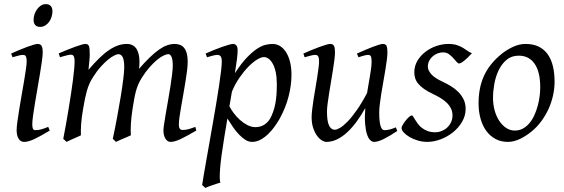

<svg xmlns="http://www.w3.org/2000/svg" viewBox="-20 -671 2747 935"><path d="M222.2 -35.2Q199.2 -21.5 180.9 -11.2Q162.6 -1 147.5 6.1Q132.3 13.2 120.1 16.6Q107.9 20 97.2 20Q80.6 20 70.8 4.6Q61 -10.7 61 -37.1Q61 -51.8 64.7 -78.9Q68.4 -106 73.7 -138.9Q79.1 -171.9 85.4 -207.8Q91.8 -243.7 97.2 -276.1Q102.5 -308.6 106.2 -333.7Q109.9 -358.9 109.9 -371.1Q109.9 -382.3 108.4 -388.9Q106.9 -395.5 104.5 -398.7Q102.1 -401.9 98.1 -402.8Q94.2 -403.8 89.8 -403.8Q85.9 -403.8 77.9 -402.1Q69.8 -400.4 61.5 -397.9Q52.2 -395.5 41 -392.1L34.2 -410.2Q54.7 -419.4 75 -428Q95.2 -436.5 112.8 -442.9Q130.4 -449.2 143.6 -453.1Q156.7 -457 163.1 -457Q176.8 -457 182.4 -447.8Q188 -438.5 188 -416Q188 -401.9 184.3 -374.3Q180.7 -346.7 174.8 -312.5Q168.9 -278.3 162.6 -241Q156.2 -203.6 150.4 -169.4Q144.5 -135.3 140.9 -107.7Q137.2 -80.1 137.2 -65.9Q137.2 -50.8 140.4 -43.9Q143.6 -37.1 151.9 -37.1Q167 -37.1 180.9 -41Q194.8 -44.9 214.8 -53.2ZM235.4 -616.2Q235.4 -602.5 231.2 -589.1Q227.1 -575.7 219.2 -564.7Q211.4 -553.7 200.2 -546.9Q189 -540 175.3 -540Q160.2 -540 151.9 -548.8Q143.6 -557.6 143.6 -574.2Q143.6 -587.4 147.9 -600.8Q152.3 -614.3 160.2 -625.5Q168 -636.7 179 -643.8Q189.9 -650.9 203.6 -650.9Q218.8 -650.9 227.1 -641.8Q235.4 -632.8 235.4 -616.2Z M936 -35.2Q890.6 -8.8 860.8 5.6Q831.1 20 810.1 20Q795.9 20 785.9 4.6Q775.9 -10.7 775.9 -37.1Q775.9 -45.9 779.3 -67.9Q782.7 -89.8 787.6 -119.4Q792.5 -148.9 798.6 -182.6Q804.7 -216.3 809.6 -248.3Q814.5 -280.3 817.9 -307.6Q821.3 -335 821.3 -351.1Q821.3 -381.3 815.2 -394.3Q809.1 -407.2 800.3 -407.2Q791 -407.2 776.9 -400.6Q762.7 -394 745.6 -380.1Q728.5 -366.2 709.2 -344.5Q689.9 -322.8 670.9 -293Q660.2 -275.9 653.1 -259.3Q646 -242.7 641.4 -224.9Q636.7 -207 633.3 -187.3Q629.9 -167.5 626 -144Q619.1 -99.6 617.4 -67.9Q615.7 -36.1 617.2 -12.2Q610.4 -8.8 600.6 -4.6Q590.8 -0.5 580.6 3.9Q570.3 8.3 560.8 12.5Q551.3 16.6 544.9 20L529.3 4.9Q540 -44.9 550 -98.6Q560.1 -152.3 567.9 -200.4Q575.7 -248.5 580.3 -286.1Q585 -323.7 585 -341.8Q585 -378.9 577.4 -393.1Q569.8 -407.2 556.2 -407.2Q549.8 -407.2 536.6 -400.9Q523.4 -394.5 506.3 -380.6Q489.3 -366.7 470 -345.2Q450.7 -323.7 432.1 -293.9Q421.9 -278.3 414.8 -261.7Q407.7 -245.1 402.6 -226.8Q397.5 -208.5 393.3 -188Q389.2 -167.5 385.3 -144Q377.4 -99.6 375.2 -67.6Q373 -35.6 374 -12.2Q367.7 -8.8 358.2 -4.6Q348.6 -0.5 338.6 3.9Q328.6 8.3 319.3 12.5Q310.1 16.6 304.2 20L288.1 4.9Q294.9 -29.3 301.5 -66.7Q308.1 -104 314.2 -141.1Q320.3 -178.2 325.7 -213.6Q331.1 -249 335 -279.3Q338.9 -309.6 341.1 -333.3Q343.3 -356.9 343.3 -371.1Q343.3 -382.3 341.8 -388.9Q340.3 -395.5 337.6 -399.2Q335 -402.8 331.5 -403.8Q328.1 -404.8 324.2 -404.8Q319.3 -404.8 310.8 -402.8Q302.2 -400.9 293.5 -398.4Q283.2 -395.5 272 -392.1L266.1 -411.1Q286.6 -419.9 307.1 -428.2Q327.6 -436.5 345.2 -442.9Q362.8 -449.2 376 -453.1Q389.2 -457 395 -457Q402.3 -457 406.7 -454.6Q411.1 -452.1 413.3 -446Q415.5 -439.9 416.3 -429Q417 -418 417 -400.9Q417 -395.5 416.3 -387.5Q415.5 -379.4 414.8 -369.9Q414.1 -360.4 412.8 -350.1Q411.6 -339.8 411.1 -331.1Q439.9 -365.2 465.1 -389.4Q490.2 -413.6 512.9 -428.5Q535.6 -443.4 556.4 -450.2Q577.1 -457 597.2 -457Q615.2 -457 627.4 -449.7Q639.6 -442.4 646.5 -430.2Q653.3 -418 656.2 -402.6Q659.2 -387.2 659.2 -371.1Q659.2 -361.8 658.7 -354.2Q658.2 -346.7 657.2 -335.9Q685.5 -368.7 709.5 -391.6Q733.4 -414.6 754.2 -429.2Q774.9 -443.8 793.7 -450.4Q812.5 -457 831.1 -457Q845.2 -457 856.9 -452.4Q868.7 -447.8 877 -437.5Q885.3 -427.2 889.6 -410.9Q894 -394.5 894 -371.1Q894 -352.5 890.9 -326.4Q887.7 -300.3 882.8 -271Q877.9 -241.7 872.6 -210.9Q867.2 -180.2 862.3 -152.6Q857.4 -125 854.2 -102.3Q851.1 -79.6 851.1 -65.9Q851.1 -49.3 856 -43.7Q860.8 -38.1 869.1 -38.1Q883.3 -38.1 897.2 -41.7Q911.1 -45.4 931.2 -53.2Z M1265.1 -393.1Q1252 -393.1 1231.9 -380.9Q1211.9 -368.7 1189.9 -346.4Q1168 -324.2 1146.5 -293.2Q1125 -262.2 1109.4 -224.6L1097.2 -153.3Q1104.5 -138.7 1117.7 -120.8Q1130.9 -103 1147.9 -87.6Q1165 -72.3 1184.6 -62Q1204.1 -51.8 1224.1 -51.8Q1250.5 -51.8 1270.8 -66.2Q1291 -80.6 1302.2 -106.9Q1311 -126 1316.4 -146.7Q1321.8 -167.5 1324.2 -187.7Q1326.7 -208 1327.4 -226.6Q1328.1 -245.1 1328.1 -259.8Q1328.1 -293.9 1322.8 -319.1Q1317.4 -344.2 1308.3 -360.6Q1299.3 -377 1288.1 -385Q1276.9 -393.1 1265.1 -393.1ZM1137.2 -424.8Q1137.2 -410.2 1134 -383.8Q1130.9 -357.4 1124 -314.5Q1155.3 -362.8 1182.6 -391.1Q1210 -419.4 1232.7 -434.1Q1255.4 -448.7 1273.9 -452.9Q1292.5 -457 1307.1 -457Q1326.2 -457 1342.8 -447.3Q1359.4 -437.5 1372.1 -418.2Q1384.8 -398.9 1392.1 -370.8Q1399.4 -342.8 1399.4 -306.2Q1399.4 -257.3 1385.7 -202.6Q1372.1 -147.9 1341.3 -91.8Q1330.1 -72.3 1315.7 -52.5Q1301.3 -32.7 1284.2 -16.6Q1267.1 -0.5 1247.8 9.8Q1228.5 20 1207.5 20Q1190.9 20 1175 10Q1159.2 0 1143.8 -16.1Q1128.4 -32.2 1114.3 -52.7Q1100.1 -73.2 1087.4 -93.8L1072.3 -2.9Q1055.7 97.7 1051.8 151.1Q1047.9 204.6 1053.2 218.3Q1045.9 220.2 1036.1 223.4Q1026.4 226.6 1015.9 230.2Q1005.4 233.9 995.8 237.5Q986.3 241.2 980 244.1L964.4 230Q966.3 215.8 971.4 186Q976.6 156.2 983.6 116.2Q990.7 76.2 999 28.8Q1007.3 -18.6 1015.9 -67.4Q1024.4 -116.2 1032.5 -164.1Q1040.5 -211.9 1046.6 -252.7Q1052.7 -293.5 1056.4 -324.5Q1060.1 -355.5 1060.1 -371.1Q1060.1 -382.3 1058.1 -388.9Q1056.2 -395.5 1052.7 -398.7Q1049.3 -401.9 1045.4 -402.8Q1041.5 -403.8 1037.1 -403.8Q1032.7 -403.8 1024.7 -402.1Q1016.6 -400.4 1008.3 -397.9Q999 -395.5 988.3 -392.1L981.4 -410.2Q1002 -419.4 1022.9 -428Q1043.9 -436.5 1062.3 -442.9Q1080.6 -449.2 1094.5 -453.1Q1108.4 -457 1114.3 -457Q1124 -457 1130.6 -450.4Q1137.2 -443.8 1137.2 -424.8Z M1914.6 -33.2Q1875 -6.8 1847.4 6.6Q1819.8 20 1801.3 20Q1792 20 1783 11.5Q1773.9 2.9 1767.3 -16.6Q1760.7 -36.1 1758.1 -67.6Q1755.4 -99.1 1758.8 -145Q1738.8 -108.9 1716.6 -78.6Q1694.3 -48.3 1670.4 -26.4Q1646.5 -4.4 1621.1 7.8Q1595.7 20 1569.3 20Q1559.6 20 1547.1 12.5Q1534.7 4.9 1523.7 -10.3Q1512.7 -25.4 1505.1 -47.9Q1497.6 -70.3 1497.6 -100.1Q1497.6 -114.7 1500.2 -137.2Q1502.9 -159.7 1506.8 -185.5Q1510.7 -211.4 1515.6 -239.3Q1520.5 -267.1 1524.4 -292.5Q1528.3 -317.9 1531 -338.4Q1533.7 -358.9 1533.7 -371.1Q1533.7 -382.3 1532.2 -388.9Q1530.8 -395.5 1528.1 -398.7Q1525.4 -401.9 1521.7 -402.8Q1518.1 -403.8 1513.7 -403.8Q1509.3 -403.8 1501 -402.1Q1492.7 -400.4 1484.4 -397.9Q1474.6 -395.5 1463.4 -392.1L1457.5 -410.2Q1478 -419.4 1498.8 -428Q1519.5 -436.5 1537.1 -442.9Q1554.7 -449.2 1568.1 -453.1Q1581.5 -457 1587.4 -457Q1601.6 -457 1606.4 -447.8Q1611.3 -438.5 1611.3 -416Q1611.3 -401.9 1608.4 -378.9Q1605.5 -356 1601.1 -328.6Q1596.7 -301.3 1591.8 -272Q1586.9 -242.7 1582.5 -215.3Q1578.1 -188 1575.2 -165Q1572.3 -142.1 1572.3 -127.9Q1572.3 -81.1 1582.3 -60.1Q1592.3 -39.1 1610.4 -39.1Q1620.1 -39.1 1636.2 -48.6Q1652.3 -58.1 1672.9 -79.3Q1693.4 -100.6 1717.5 -134.8Q1741.7 -168.9 1767.6 -218.3Q1771 -239.3 1774.7 -260.5Q1778.3 -281.7 1781.7 -301.5Q1785.2 -321.3 1787.4 -339.1Q1789.6 -356.9 1789.6 -371.1Q1789.6 -382.3 1788.3 -388.9Q1787.1 -395.5 1784.7 -398.7Q1782.2 -401.9 1779.1 -402.8Q1775.9 -403.8 1771.5 -403.8Q1767.1 -403.8 1759.5 -402.1Q1752 -400.4 1744.1 -397.9Q1735.4 -395.5 1725.6 -392.1L1718.3 -410.2Q1738.8 -419.4 1758.8 -428Q1778.8 -436.5 1795.7 -442.9Q1812.5 -449.2 1825.2 -453.1Q1837.9 -457 1844.2 -457Q1857.9 -457 1862.3 -447.8Q1866.7 -438.5 1866.7 -416Q1866.7 -401.9 1863.8 -379.2Q1860.8 -356.4 1856.4 -329.3Q1852.1 -302.2 1846.7 -272.7Q1841.3 -243.2 1836.9 -215.6Q1832.5 -188 1829.6 -164.1Q1826.7 -140.1 1826.7 -124Q1826.7 -79.6 1833 -58.3Q1839.4 -37.1 1851.6 -37.1Q1864.3 -37.1 1877.2 -40.3Q1890.1 -43.5 1907.7 -50.8Z M2278.3 -412.1Q2268.6 -400.9 2259 -391.8Q2249.5 -382.8 2241.2 -376Q2232.9 -369.1 2226.3 -365.5Q2219.7 -361.8 2216.3 -361.8Q2210 -361.8 2202.9 -370.4Q2195.8 -378.9 2186.8 -388.9Q2177.7 -398.9 2165.8 -407.5Q2153.8 -416 2137.7 -416Q2124 -416 2110.8 -410.9Q2097.7 -405.8 2087.2 -396.7Q2076.7 -387.7 2070.1 -374.8Q2063.5 -361.8 2063.5 -346.2Q2063.5 -329.1 2079.8 -310.1Q2096.2 -291 2135.7 -272.9Q2155.8 -263.7 2175.8 -251.5Q2195.8 -239.3 2211.7 -223.4Q2227.5 -207.5 2237.5 -187.3Q2247.6 -167 2247.6 -141.1Q2247.6 -107.4 2230.2 -77.9Q2212.9 -48.3 2185.8 -26.6Q2158.7 -4.9 2125.5 7.6Q2092.3 20 2060.5 20Q2037.6 20 2015.1 13.4Q1992.7 6.8 1975.1 -3.4Q1957.5 -13.7 1946.5 -25.6Q1935.5 -37.6 1935.5 -47.9Q1935.5 -53.2 1941.4 -63.5Q1947.3 -73.7 1955.3 -83.7Q1963.4 -93.8 1971.7 -101.3Q1980 -108.9 1985.4 -108.9Q1988.8 -108.9 1992.4 -102.8Q1996.1 -96.7 2001.7 -87.6Q2007.3 -78.6 2015.1 -67.9Q2022.9 -57.1 2034.7 -48.1Q2046.4 -39.1 2062.3 -33Q2078.1 -26.9 2099.6 -26.9Q2116.7 -26.9 2132.1 -33.4Q2147.5 -40 2158.9 -51Q2170.4 -62 2177 -76.9Q2183.6 -91.8 2183.6 -108.9Q2183.6 -127.9 2175.8 -143.3Q2168 -158.7 2155 -171.1Q2142.1 -183.6 2125 -193.8Q2107.9 -204.1 2089.4 -212.9Q2063.5 -225.1 2045.9 -237.3Q2028.3 -249.5 2017.6 -262.2Q2006.8 -274.9 2002.2 -289.1Q1997.6 -303.2 1997.6 -318.8Q1997.6 -349.6 2012.7 -375Q2027.8 -400.4 2051.8 -418.7Q2075.7 -437 2105.2 -447Q2134.8 -457 2163.6 -457Q2188.5 -457 2205.6 -451.2Q2222.7 -445.3 2235.6 -437.5Q2248.5 -429.7 2258.3 -422.4Q2268.1 -415 2278.3 -412.1Z M2610.8 -246.1Q2610.8 -320.8 2583.5 -360.4Q2556.2 -399.9 2505.9 -399.9Q2470.7 -399.9 2446.8 -379.6Q2422.9 -359.4 2408.2 -328.6Q2393.6 -297.9 2387.2 -262Q2380.9 -226.1 2380.9 -194.8Q2380.9 -162.1 2388.9 -133.1Q2397 -104 2411.4 -82.3Q2425.8 -60.5 2445.1 -47.9Q2464.4 -35.2 2486.8 -35.2Q2509.3 -35.2 2527.1 -45.2Q2544.9 -55.2 2558.8 -72Q2572.8 -88.9 2582.5 -110.6Q2592.3 -132.3 2598.6 -155.8Q2605 -179.2 2607.9 -202.6Q2610.8 -226.1 2610.8 -246.1ZM2680.7 -272.9Q2680.7 -240.2 2673.3 -206.8Q2666 -173.3 2651.9 -141.8Q2637.7 -110.4 2616.9 -81.8Q2596.2 -53.2 2568.8 -30.8Q2556.2 -20.5 2542 -11.2Q2527.8 -2 2513.2 5.1Q2498.5 12.2 2483.4 16.1Q2468.3 20 2453.6 20Q2419.4 20 2392.8 5.6Q2366.2 -8.8 2347.9 -33.9Q2329.6 -59.1 2320.1 -93.5Q2310.5 -127.9 2310.5 -168Q2310.5 -203.1 2316.4 -235.6Q2322.3 -268.1 2335.4 -298.3Q2348.6 -328.6 2370.6 -356.4Q2392.6 -384.3 2424.8 -410.2Q2449.7 -429.7 2479.5 -443.4Q2509.3 -457 2539.6 -457Q2577.6 -457 2604.5 -443.4Q2631.3 -429.7 2648.2 -405.3Q2665 -380.9 2672.9 -347.2Q2680.7 -313.5 2680.7 -272.9Z"/></svg>

Font: Gentium Plus Phon
Style: Italic
Weight: 400
Italic angle: -8°
Designer: J. Victor Gaultney, Annie Olsen, Iska Routamaa, Becca Hirsbrunner
Foundry: SIL International
Version: Version 5.000